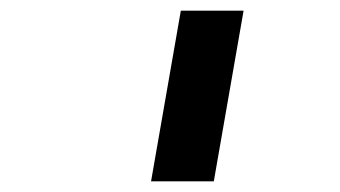

<svg xmlns="http://www.w3.org/2000/svg" viewBox="-20 -720 640 361"><path d="M264 -379 320 -700H438L382 -379Z"/></svg>

Font: DM Mono Medium
Style: Italic
Weight: 500
Italic angle: -10°
Designer: Colophon Foundry
Foundry: Colophon Foundry
Version: Version 1.000; ttfautohint (v1.8.2.53-6de2)